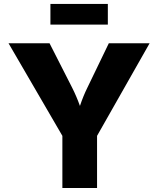

<svg xmlns="http://www.w3.org/2000/svg" viewBox="-20 -945 795 965"><path d="M293.5 0V-262.2L22.9 -727.5H229L342.3 -504.9Q364.3 -461.4 381.8 -412.6Q397.9 -461.4 419.4 -504.9L526.9 -727.5H731.9L467.8 -262.2V0ZM522 -925.3V-821.3H233.4V-925.3Z"/></svg>

Font: Inter Extra Bold
Style: Regular
Weight: 800
Designer: Rasmus Andersson
Foundry: rsms
Version: Version 4.000;git-3c8e0fc